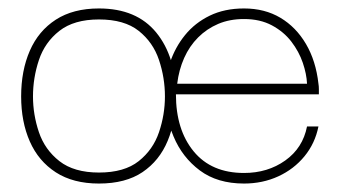

<svg xmlns="http://www.w3.org/2000/svg" viewBox="-20 -424 814 454"><path d="M214 10Q153 10 112 -16.5Q71 -43 50.5 -89.5Q30 -136 30 -196Q30 -257 50.5 -304Q71 -351 112 -377.5Q153 -404 214 -404Q303 -404 349.5 -347Q396 -290 396 -196Q396 -138 376.5 -91Q357 -44 317 -17Q277 10 214 10ZM214 -16Q274 -16 308 -43Q342 -70 356 -111.5Q370 -153 370 -196Q370 -240 356 -282Q342 -324 308 -351Q274 -378 214 -378Q155 -378 120.5 -351Q86 -324 72 -282Q58 -240 58 -196Q58 -153 72 -111.5Q86 -70 120.5 -43Q155 -16 214 -16ZM557 10Q494 10 452.5 -21Q411 -52 390.5 -101Q370 -150 370 -202Q370 -240 382 -276Q394 -312 417.5 -341Q441 -370 476 -387Q511 -404 557 -404Q606 -404 643 -382Q680 -360 703.5 -320Q727 -280 733 -226Q734 -220 734 -213.5Q734 -207 734 -201H396Q396 -117 438 -66Q480 -15 557 -15Q613 -15 654.5 -44.5Q696 -74 706 -125H733Q725 -85 700 -54.5Q675 -24 638 -7Q601 10 557 10ZM399 -226H706Q705 -249 696 -275.5Q687 -302 669 -325.5Q651 -349 623 -364Q595 -379 557 -379Q523 -379 496 -367.5Q469 -356 448.5 -335.5Q428 -315 415.5 -287Q403 -259 399 -226Z"/></svg>

Font: Darker Grotesque Light Light
Style: Regular
Weight: 300
Version: Version 1.000;gftools[0.9.28]